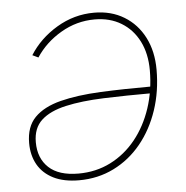

<svg xmlns="http://www.w3.org/2000/svg" viewBox="-45 -587 620 639"><g transform="rotate(-5 265.5 -267.5)"><path d="M292 -543.5Q349.1 -543.5 392.1 -517.3Q435.1 -491.2 459 -444.6Q482.9 -397.9 482.9 -336.4Q482.9 -264.2 461.9 -201.7Q440.9 -139.2 402.3 -92Q363.8 -44.9 310.8 -18.6Q257.8 7.8 194.3 7.8Q143.6 7.8 108.9 -9.5Q74.2 -26.9 56.6 -57.9Q39.1 -88.9 39.1 -129.9Q39.1 -184.6 69.3 -215.3Q99.6 -246.1 156 -260.5Q212.4 -274.9 290.8 -278.6Q369.1 -282.2 464.8 -282.2V-259.8Q374 -259.8 299.6 -257.1Q225.1 -254.4 171.9 -242.4Q118.7 -230.5 90.1 -204.3Q61.5 -178.2 61.5 -130.9Q61.5 -77.1 95 -45.9Q128.4 -14.6 194.3 -14.6Q252.9 -14.6 301.8 -39.3Q350.6 -64 386 -107.9Q421.4 -151.9 440.9 -210.4Q460.4 -269 460.4 -336.4Q460.4 -392.1 439.5 -433.6Q418.5 -475.1 380.6 -498Q342.8 -521 292 -521Q231.4 -521 179 -490.2Q126.5 -459.5 94.7 -411.1L75.2 -420.4Q108.9 -474.1 167 -508.8Q225.1 -543.5 292 -543.5Z"/></g></svg>

Font: Inter 20pt Thin
Style: Italic
Weight: 250
Italic angle: -9.3988°
Version: Version 4.001;git-66647c0bb